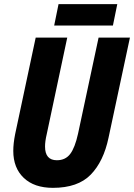

<svg xmlns="http://www.w3.org/2000/svg" viewBox="-20 -895 646 925"><path d="M235 10Q145 10 94.5 -38Q44 -86 44 -168Q44 -204 53 -249L152 -714H304L205 -248Q201 -231 199 -216.5Q197 -202 197 -189Q197 -123 254 -123Q295 -123 318 -153Q341 -183 356 -251L455 -714H606L503 -232Q479 -117 417 -53.5Q355 10 235 10ZM241 -772 262 -875H545L524 -772Z"/></svg>

Font: Noto Sans Condensed ExtraBold
Style: Italic
Weight: 800
Width: 3
Italic angle: -12°
Designer: Monotype Design Team
Foundry: Monotype Imaging Inc.
Version: Version 2.013; ttfautohint (v1.8.4.7-5d5b)